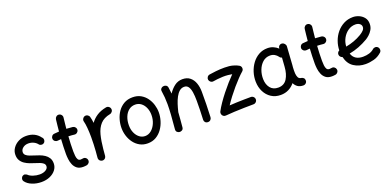

<svg xmlns="http://www.w3.org/2000/svg" viewBox="-4 -1430 4601 2266"><g transform="rotate(-20 2296.0 -297.0)"><path d="M437 -390.1Q424.8 -376.5 407.2 -375.2Q389.6 -374 373.5 -385.3Q354.5 -412.6 323.5 -428Q292.5 -443.4 256.8 -443.4Q215.3 -443.4 187.5 -421.1Q159.7 -398.9 159.7 -367.7Q159.7 -344.7 176.5 -329.6Q193.4 -314.5 220 -304.4Q246.6 -294.4 275.4 -285.6Q304.2 -276.9 336.2 -265.1Q368.2 -253.4 396 -235.1Q423.8 -216.8 441.4 -189Q459 -161.1 459 -120.6Q459 -75.2 431.4 -39.1Q403.8 -2.9 356.7 17.8Q309.6 38.6 250.5 38.6Q188.5 38.6 134.3 16.8Q80.1 -4.9 52.2 -43.5Q41.5 -59.1 45.4 -77.9Q49.3 -96.7 64.9 -106.9Q80.6 -117.2 95 -113Q109.4 -108.9 118.7 -101.6Q138.7 -80.6 179 -66.9Q219.2 -53.2 260.7 -53.2Q305.7 -53.2 336.2 -71.8Q366.7 -90.3 366.7 -118.7Q366.7 -141.1 350.1 -155.3Q333.5 -169.4 307.6 -179.2Q281.7 -189 253.9 -197.3Q224.6 -206.1 192.1 -218.3Q159.7 -230.5 131.3 -249.3Q103 -268.1 85.2 -296.9Q67.4 -325.7 67.4 -368.2Q67.4 -414.1 93.8 -452.1Q120.1 -490.2 163.8 -512.9Q207.5 -535.6 259.8 -535.6Q317.9 -535.6 360.8 -514.4Q403.8 -493.2 432.1 -454.1Q446.3 -441.9 447.5 -423.1Q448.7 -404.3 437 -390.1Z M856.4 -394.5Q854 -376 838.6 -364.3Q823.2 -352.5 804.7 -355Q769.5 -359.4 730.5 -360.4Q727.1 -314 725.3 -267.3Q723.6 -220.7 723.6 -173.3Q723.6 -144 726.6 -116.5Q729.5 -88.9 740 -71Q750.5 -53.2 772.9 -53.2Q786.1 -53.2 801.3 -56.2Q819.8 -60.1 835.4 -49.1Q851.1 -38.1 854.5 -19.5Q858.4 -1 847.4 14.9Q836.4 30.8 817.9 34.7Q805.7 36.6 794.4 37.6Q783.2 38.6 772.9 38.6Q724.6 38.6 696.3 16.6Q668 -5.4 654.1 -39.1Q640.1 -72.8 636 -108.9Q631.8 -145 631.8 -173.3Q631.8 -220.2 633.5 -266.6Q635.3 -313 638.2 -358.9Q615.7 -357.4 594.2 -355Q575.7 -353 560.5 -364.7Q545.4 -376.5 543 -395Q541 -413.6 552.7 -429Q564.5 -444.3 583 -446.3Q613.3 -449.7 645.5 -451.2Q648.9 -488.3 652.8 -525.4Q656.7 -562.5 661.1 -599.1Q663.6 -617.7 678.5 -629.9Q693.4 -642.1 711.9 -639.6Q730.5 -637.7 742.7 -622.3Q754.9 -606.9 752.4 -588.4Q748.5 -554.2 744.9 -520Q741.2 -485.8 737.8 -452.1Q779.3 -450.7 816.4 -446.3Q835 -443.8 846.9 -428.5Q858.9 -413.1 856.4 -394.5Z M1008.3 45.9Q1001.5 44.9 995.1 42Q972.2 32.2 967.3 8.3Q967.3 7.8 967.3 7.3Q967.3 6.8 967.3 6.3Q966.3 1 966.8 -4.9Q966.8 -6.3 967.3 -7.8Q968.8 -26.9 970.2 -45.9Q971.7 -64.9 973.6 -83.5Q976.6 -125 978.3 -170.2Q980 -215.3 980 -259.8Q980 -322.3 975.1 -377.2Q970.2 -432.1 961.9 -460.9Q956.5 -479 965.8 -496.1Q975.1 -513.2 993.2 -518.6Q1011.2 -523.9 1028.1 -514.6Q1044.9 -505.4 1050.3 -487.3Q1055.2 -470.2 1058.8 -450.2Q1062.5 -430.2 1064.9 -407.7Q1096.7 -452.6 1144.8 -484.1Q1192.9 -515.6 1263.2 -529.3Q1281.7 -533.2 1297.9 -522.2Q1314 -511.2 1317.4 -492.7Q1321.3 -474.6 1310.3 -458.5Q1299.3 -442.4 1280.8 -438.5Q1200.7 -422.9 1157.5 -375.5Q1114.3 -328.1 1094.7 -252.7Q1075.2 -177.2 1065.9 -78.1Q1062.5 -33.2 1058.6 4.4Q1058.1 10.3 1055.7 16.1Q1055.7 16.1 1055.7 16.6Q1055.2 17.1 1055.2 17.6Q1045.9 40.5 1021.5 45.4Q1020.5 45.4 1020 45.4Q1020 45.4 1019.5 45.4Q1014.2 46.4 1008.3 45.9Z M1597.7 -534.7Q1656.2 -534.7 1699.7 -510.3Q1743.2 -485.8 1772.2 -445.8Q1801.3 -405.8 1815.7 -357.9Q1830.1 -310.1 1830.1 -262.7Q1830.1 -210.9 1814.2 -157.7Q1798.3 -104.5 1767.1 -60.1Q1735.8 -15.6 1690.2 11.5Q1644.5 38.6 1584.5 38.6Q1529.3 38.6 1486.1 14.9Q1442.9 -8.8 1413.1 -48.6Q1383.3 -88.4 1367.9 -137.5Q1352.5 -186.5 1352.5 -237.3Q1352.5 -289.6 1367.4 -342Q1382.3 -394.5 1412.6 -438Q1442.9 -481.4 1489 -508.1Q1535.2 -534.7 1597.7 -534.7ZM1597.7 -442.9Q1551.3 -442.9 1516.8 -415.5Q1482.4 -388.2 1463.9 -341.6Q1445.3 -294.9 1445.3 -237.3Q1445.3 -184.1 1464.1 -142.6Q1482.9 -101.1 1514.4 -77.1Q1545.9 -53.2 1584.5 -53.2Q1627 -53.2 1661.9 -82Q1696.8 -110.8 1717.5 -158.7Q1738.3 -206.5 1738.3 -262.7Q1738.3 -312 1720.7 -353Q1703.1 -394 1671.4 -418.5Q1639.6 -442.9 1597.7 -442.9Z M1940.4 -8.3Q1950.2 -112.8 1955.1 -186.3Q1960 -259.8 1960 -315.9Q1960 -363.3 1956.8 -402.6Q1953.6 -441.9 1947.3 -481.9Q1943.8 -502.9 1954.6 -515.9Q1965.3 -528.8 1981 -532.2Q1999 -536.6 2016.8 -527.8Q2034.7 -519 2038.1 -496.1Q2044.4 -456.5 2047.9 -418Q2080.1 -467.8 2123.8 -501Q2167.5 -534.2 2223.6 -534.2Q2281.7 -534.2 2318.6 -504.2Q2355.5 -474.1 2372.8 -424.3Q2390.1 -374.5 2390.1 -314.9Q2390.1 -238.3 2389.2 -159.9Q2388.2 -81.5 2383.8 0.5Q2383.3 17.6 2370.8 31.5Q2358.4 45.4 2336.9 45.4Q2314.5 45.4 2302.5 31.7Q2290.5 18.1 2291.5 0Q2294.9 -65.4 2296.1 -122.8Q2297.4 -180.2 2297.4 -236.3Q2297.4 -297.4 2290.3 -343.8Q2283.2 -390.1 2264.9 -416.3Q2246.6 -442.4 2212.9 -442.4Q2179.2 -442.4 2153.1 -420.2Q2127 -397.9 2107.2 -360.8Q2087.4 -323.7 2073 -278.8Q2058.6 -233.9 2047.9 -188.5Q2047.4 -187 2046.9 -185.5Q2044.4 -146 2040.5 -99.9Q2036.6 -53.7 2031.7 0.5Q2029.8 22.5 2013.9 32.5Q1998 42.5 1980.5 40.5Q1963.9 38.6 1951.2 26.4Q1938.5 14.2 1940.4 -8.3Z M2508.3 -423.3Q2505.4 -441.9 2516.6 -457.5Q2527.8 -473.1 2546.4 -476.1Q2578.6 -481.4 2629.2 -487.1Q2679.7 -492.7 2738.3 -492.7Q2799.3 -492.7 2843.5 -480.5Q2887.7 -468.3 2913.6 -451.7Q2933.6 -439.5 2935.1 -415.8Q2936.5 -392.1 2918.9 -377.4Q2893.6 -356 2857.9 -318.8Q2822.3 -281.7 2783.4 -236.3Q2744.6 -190.9 2708.3 -143.3Q2671.9 -95.7 2644 -52.2Q2686 -55.2 2733.6 -56.9Q2781.2 -58.6 2827.6 -59.3Q2874 -60.1 2912.1 -60.1Q2931.2 -60.1 2944.8 -46.6Q2958.5 -33.2 2958.5 -14.2Q2958.5 4.9 2944.8 18.3Q2931.2 31.7 2912.1 31.7Q2861.8 31.7 2797.4 33.2Q2732.9 34.7 2669.9 37.6Q2606.9 40.5 2561 44.9Q2541.5 46.4 2528.6 35.6Q2515.6 24.9 2512 8.5Q2508.3 -7.8 2515.6 -22.5Q2538.1 -65.4 2571.8 -114.5Q2605.5 -163.6 2644.8 -213.4Q2684.1 -263.2 2723.9 -308.3Q2763.7 -353.5 2798.3 -388.2Q2775.4 -392.6 2745.8 -395.5Q2716.3 -398.4 2683.1 -397.5Q2646 -396 2614.5 -392.6Q2583 -389.2 2561.5 -385.3Q2543 -382.3 2527.3 -393.6Q2511.7 -404.8 2508.3 -423.3Z M3543 23.9Q3500.5 23.9 3473.1 5.1Q3445.8 -13.7 3430.7 -45.4Q3398.9 -6.3 3354.7 16.1Q3310.5 38.6 3254.9 38.6Q3187 38.6 3136.7 5.6Q3086.4 -27.3 3058.1 -83.3Q3029.8 -139.2 3028.3 -208.5Q3026.9 -269.5 3045.2 -327.6Q3063.5 -385.7 3098.4 -432.6Q3133.3 -479.5 3182.4 -507.1Q3231.4 -534.7 3292 -534.7Q3331.1 -534.7 3363.8 -520.8Q3396.5 -506.8 3424.3 -481.4L3424.8 -487.8Q3425.8 -506.3 3440.2 -518.1Q3454.6 -529.8 3473.1 -527.3Q3492.2 -524.9 3505.1 -509.5Q3518.1 -494.1 3517.1 -475.6L3502 -247.1Q3501 -233.9 3499.5 -221.2Q3498 -201.7 3497.8 -180.2Q3497.6 -158.7 3498.5 -143.6Q3500.5 -113.8 3511.2 -91.6Q3522 -69.3 3556.2 -65.9Q3567.9 -62.5 3578.4 -52.2Q3588.9 -42 3588.9 -22Q3589.4 -2.9 3575.7 10.5Q3562 23.9 3543 23.9ZM3255.9 -53.2Q3330.1 -53.2 3366.7 -111.3Q3403.3 -169.4 3409.2 -259.8L3417 -371.1Q3397.9 -376 3388.7 -391.6Q3372.1 -414.6 3347.7 -428.7Q3323.2 -442.9 3291.5 -442.9Q3237.3 -442.9 3198.5 -408.2Q3159.7 -373.5 3139.6 -319.6Q3119.6 -265.6 3121.1 -207Q3123 -139.2 3157.7 -96.2Q3192.4 -53.2 3255.9 -53.2Z M3980.5 -394.5Q3978 -376 3962.6 -364.3Q3947.3 -352.5 3928.7 -355Q3893.6 -359.4 3854.5 -360.4Q3851.1 -314 3849.4 -267.3Q3847.7 -220.7 3847.7 -173.3Q3847.7 -144 3850.6 -116.5Q3853.5 -88.9 3864 -71Q3874.5 -53.2 3897 -53.2Q3910.2 -53.2 3925.3 -56.2Q3943.8 -60.1 3959.5 -49.1Q3975.1 -38.1 3978.5 -19.5Q3982.4 -1 3971.4 14.9Q3960.4 30.8 3941.9 34.7Q3929.7 36.6 3918.5 37.6Q3907.2 38.6 3897 38.6Q3848.6 38.6 3820.3 16.6Q3792 -5.4 3778.1 -39.1Q3764.2 -72.8 3760 -108.9Q3755.9 -145 3755.9 -173.3Q3755.9 -220.2 3757.6 -266.6Q3759.3 -313 3762.2 -358.9Q3739.7 -357.4 3718.3 -355Q3699.7 -353 3684.6 -364.7Q3669.4 -376.5 3667 -395Q3665 -413.6 3676.8 -429Q3688.5 -444.3 3707 -446.3Q3737.3 -449.7 3769.5 -451.2Q3772.9 -488.3 3776.9 -525.4Q3780.8 -562.5 3785.2 -599.1Q3787.6 -617.7 3802.5 -629.9Q3817.4 -642.1 3835.9 -639.6Q3854.5 -637.7 3866.7 -622.3Q3878.9 -606.9 3876.5 -588.4Q3872.6 -554.2 3868.9 -520Q3865.2 -485.8 3861.8 -452.1Q3903.3 -450.7 3940.4 -446.3Q3959 -443.8 3970.9 -428.5Q3982.9 -413.1 3980.5 -394.5Z M4522.9 -29.8Q4478.5 10.3 4425.5 24.4Q4372.6 38.6 4320.3 38.6Q4238.3 38.6 4174.8 -2.7Q4111.3 -43.9 4090.3 -133.3Q4076.2 -137.2 4065.9 -148.4Q4055.7 -159.7 4054.7 -175.3Q4053.7 -189.9 4061.3 -202.1Q4068.8 -214.4 4081.5 -219.7Q4082.5 -277.8 4102.8 -334Q4123 -390.1 4160.4 -435.3Q4197.8 -480.5 4249.8 -507.6Q4301.8 -534.7 4365.7 -534.7Q4402.8 -534.7 4439.9 -518.8Q4477.1 -502.9 4502 -471.7Q4526.9 -440.4 4526.9 -393.1Q4526.9 -351.6 4507.8 -319.3Q4488.8 -287.1 4463.9 -265.4Q4439 -243.7 4420.9 -232.9Q4365.2 -200.2 4305.9 -177.2Q4246.6 -154.3 4184.1 -142.6Q4199.2 -96.7 4234.1 -75Q4269 -53.2 4320.3 -53.2Q4363.3 -53.2 4399.4 -64.2Q4435.5 -75.2 4460.9 -98.1Q4475.1 -110.8 4494.4 -110.1Q4513.7 -109.4 4525.9 -95.2Q4538.6 -81.1 4537.8 -61.8Q4537.1 -42.5 4522.9 -29.8ZM4363.3 -442.9Q4313.5 -442.9 4271.5 -414.3Q4229.5 -385.7 4203.1 -338.1Q4176.8 -290.5 4173.8 -233.9Q4282.7 -253.9 4370.6 -306.2Q4401.4 -324.7 4419.4 -344Q4437.5 -363.3 4437.5 -386.2Q4437.5 -412.1 4416 -427.5Q4394.5 -442.9 4363.3 -442.9Z"/></g></svg>

Font: Mikhak-DS2-FD Medium
Style: Regular
Weight: 500
Designer: Amin Abedi
Version: Version 3.4